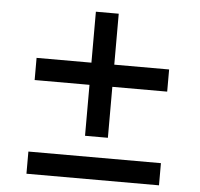

<svg xmlns="http://www.w3.org/2000/svg" viewBox="-52 -784 872 837"><g transform="rotate(5 384.0 -365.0)"><path d="M334 -187V-410H94V-507H334V-730H434V-507H674V-410H434V-187ZM94 0V-97H674V0Z"/></g></svg>

Font: M PLUS 2 Thin Medium
Style: Regular
Weight: 500
Version: Version 1.001